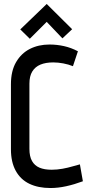

<svg xmlns="http://www.w3.org/2000/svg" viewBox="-20 -935 466 966"><path d="M343 -788 215 -915 82 -787 130 -740 215 -825 294 -742ZM347 -602 372 -677Q338 -695 302 -703Q266 -711 229 -711Q174 -711 130.5 -689Q87 -667 61 -622.5Q35 -578 35 -511V-184Q35 -120 59 -76Q83 -32 127.5 -10.5Q172 11 234 11Q272 11 313 2Q354 -7 397 -23L382 -108Q369 -105 345.5 -98Q322 -91 294.5 -86Q267 -81 240 -81Q203 -81 178.5 -91.5Q154 -102 141 -125Q128 -148 128 -186V-514Q128 -552 142.5 -575.5Q157 -599 183.5 -610Q210 -621 248 -621Q272 -621 298.5 -616Q325 -611 347 -602Z"/></svg>

Font: Advent Pro SemiBold
Style: Regular
Weight: 600
Designer: VivaRado, Andreas Kalpakidis
Foundry: VivaRado, Andreas Kalpakidis
Version: Version 3.000